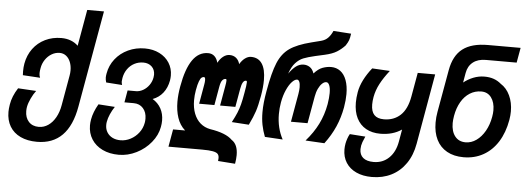

<svg xmlns="http://www.w3.org/2000/svg" viewBox="-59 -971 3717 1360"><g transform="rotate(5 1800.0 -290.5)"><path d="M17.5 -22.5Q17.5 -44 22.5 -75Q32 -134.5 71 -194.5L200 -187Q181.5 -163 165.8 -129.5Q150 -96 145 -69Q142.5 -56 142.5 -39Q142.5 7.5 168.5 36.2Q194.5 65 240 65Q276.5 65 307.2 44Q338 23 359.2 -15Q380.5 -53 389 -103L426.5 -315.5Q430 -333.5 430 -353Q430 -386 419.2 -412.8Q408.5 -439.5 388.8 -454.8Q369 -470 343 -470Q312.5 -470 285.8 -454Q259 -438 240.8 -410.8Q222.5 -383.5 217 -350.5Q213 -329 213 -315Q213 -296 219.5 -282.5L96.5 -290Q95.5 -309 95.5 -318Q95.5 -346.5 100 -372.5Q111 -433.5 145 -479.5Q179 -525.5 231 -550.8Q283 -576 346 -576Q382.5 -576 412.8 -564.5Q443 -553 465 -531.5L510.5 -790H629.5L508 -103Q460 171.5 236.5 171.5Q168.5 171.5 119 148Q69.5 124.5 43.5 80.8Q17.5 37 17.5 -22.5Z M601 22Q601 3 605 -20Q614.5 -73.5 648 -131L765 -123Q747 -96 734.5 -67.5Q722 -39 717.5 -13Q715.5 -2.5 715.5 10Q715.5 39.5 729.5 62Q743.5 84.5 768.2 96.8Q793 109 825 109Q862 109 896.5 91Q931 73 955 41.5Q979 10 986 -29Q988.5 -41.5 988.5 -58.5Q988.5 -104 963.2 -132.5Q938 -161 896 -161H830L845 -247H904Q930.5 -247 955.2 -261.2Q980 -275.5 997.5 -300.2Q1015 -325 1020 -354.5Q1022 -368.5 1022 -374Q1022 -410 999 -431.8Q976 -453.5 939.5 -453.5Q904.5 -453.5 875.5 -438.2Q846.5 -423 827 -395.5Q807.5 -368 801 -332Q798 -315.5 798 -307Q798 -297 802.5 -282L689 -290Q683 -309 683 -325Q683 -336.5 686 -353Q696 -411.5 732 -457.2Q768 -503 822.8 -528.5Q877.5 -554 942 -554Q1000 -554 1045.2 -531.2Q1090.5 -508.5 1115.8 -468.5Q1141 -428.5 1141 -378.5Q1141 -361.5 1138 -343.5Q1128.5 -291 1100 -254.8Q1071.5 -218.5 1027 -202Q1066 -178.5 1086.5 -141Q1107 -103.5 1107 -55.5Q1107 -33.5 1102.5 -10Q1092 49 1050.2 100.2Q1008.5 151.5 947.5 182Q886.5 212.5 822 212.5Q756 212.5 706 188.5Q656 164.5 628.5 121.2Q601 78 601 22Z M1528.5 174Q1528.5 155 1519 144.8Q1509.5 134.5 1483.5 129.5Q1457.5 124.5 1407.5 124.5H1168L1190 0H1275.5Q1237.5 -33.5 1220.5 -84.8Q1203.5 -136 1203.5 -198.5Q1203.5 -250 1214 -308Q1236 -434 1279.8 -497Q1323.5 -560 1390.5 -560Q1418 -560 1435.8 -543.5Q1453.5 -527 1461 -497.5Q1476 -526.5 1497.8 -543.2Q1519.5 -560 1543 -560Q1571 -560 1589.8 -544.5Q1608.5 -529 1616 -501.5Q1632 -529 1653 -544.5Q1674 -560 1696 -560Q1748 -560 1774.2 -520.2Q1800.5 -480.5 1800.5 -404Q1800.5 -353.5 1789.5 -291Q1777 -221 1763.5 -180Q1750 -139 1721.5 -80L1600 -88Q1622 -129.5 1634 -158.5Q1646 -187.5 1654.2 -219.5Q1662.5 -251.5 1671.5 -304.5Q1681.5 -358.5 1681.5 -377Q1681.5 -385 1679.8 -386.8Q1678 -388.5 1673.5 -388.5Q1649 -388.5 1638.5 -328.5L1615.5 -197.5H1507L1531.5 -337.5Q1536.5 -364.5 1536.5 -376Q1536.5 -384 1534.8 -386.2Q1533 -388.5 1529.5 -388.5Q1516.5 -388.5 1506 -376Q1495.5 -363.5 1489.5 -328.5L1466.5 -197.5H1358L1382.5 -337.5Q1385.5 -353 1385.5 -367.5Q1385.5 -388.5 1375.5 -388.5Q1366.5 -388.5 1358.8 -382.5Q1351 -376.5 1342.5 -355Q1334 -333.5 1326.5 -291Q1320 -254 1320 -219.5Q1320 -165.5 1336.2 -124Q1352.5 -82.5 1382 -57.5Q1411.5 -32.5 1451 -25Q1565 -7.5 1609.5 37.5Q1654.5 66 1654.5 142Q1654.5 169 1648.5 204L1527 195Q1528.5 184 1528.5 174Z M1810 -177Q1810 -243 1825.5 -328Q1849 -462.5 1877.8 -531.2Q1906.5 -600 1959 -637Q2011.5 -674 2112.5 -699.5L2179.5 -716.5Q2210.5 -724.5 2229.5 -744.8Q2248.5 -765 2261 -794L2387 -785.5Q2383 -754.5 2377 -738.2Q2371 -722 2356 -699Q2330 -671 2299 -651.8Q2268 -632.5 2214.5 -620.5L2147.5 -605.5Q2095.5 -593.5 2065.2 -581.5Q2035 -569.5 2009.8 -542Q1984.5 -514.5 1967.5 -464.5Q1993 -501 2018 -519.5Q2043 -538 2072 -538Q2096 -538 2115.8 -525Q2135.5 -512 2146 -481.5Q2176.5 -516 2207.2 -527Q2238 -538 2267 -538Q2304.5 -538 2332.8 -517Q2361 -496 2376.2 -455Q2391.5 -414 2391.5 -356Q2391.5 -313.5 2382.5 -261Q2369.5 -188 2341 -122.8Q2312.5 -57.5 2266 4L2131.5 -3.5Q2185.5 -65 2218.2 -130.5Q2251 -196 2265 -274Q2272.5 -320 2272.5 -352.5Q2272.5 -388.5 2264.2 -408.2Q2256 -428 2242 -428Q2227.5 -428 2212.8 -414.2Q2198 -400.5 2186.2 -375.8Q2174.5 -351 2169 -319L2135 -127H2017L2052.5 -328Q2057 -355 2057 -375.5Q2057 -400.5 2051 -414.2Q2045 -428 2034.5 -428Q2018.5 -428 1998.5 -406.8Q1978.5 -385.5 1961 -346.5Q1943.5 -307.5 1934.5 -258Q1927 -215.5 1927 -174Q1927 -75 1969.5 3.5L1842.5 -4Q1826.5 -45 1818.2 -87Q1810 -129 1810 -177Z M2411.5 35Q2411.5 15.5 2415.5 -7.5Q2418.5 -23.5 2425 -42.5Q2431.5 -61.5 2440 -76L2551 -68Q2538.5 -40.5 2534 -27.5Q2529.5 -14.5 2527 -2Q2524.5 13 2524.5 23.5Q2524.5 63.5 2550.2 84.8Q2576 106 2624.5 106Q2689.5 106 2733.8 63.2Q2778 20.5 2791 -54.5L2806 -140.5Q2743 -97.5 2654 -97.5Q2595.5 -97.5 2552.5 -121.5Q2509.5 -145.5 2486.2 -191.8Q2463 -238 2463 -303Q2463 -336.5 2470 -377.5Q2477.5 -420.5 2500.2 -465.5Q2523 -510.5 2557.5 -553.5L2683.5 -546.5Q2642 -493.5 2617.8 -447.5Q2593.5 -401.5 2584.5 -352.5Q2579.5 -324 2579.5 -299Q2579.5 -249.5 2602 -225.5Q2624.5 -201.5 2671 -201.5Q2741.5 -201.5 2788.5 -245.2Q2835.5 -289 2851.5 -380.5L2881.5 -550H3005.5L2917.5 -49.5Q2903 33 2862.2 92Q2821.5 151 2759.8 182Q2698 213 2621 213Q2557.5 213 2510.2 191.2Q2463 169.5 2437.2 129.2Q2411.5 89 2411.5 35Z M3038 -210.5Q3038 -249.5 3045 -287.5L3098.5 -588.5Q3117 -692.5 3180.2 -741.2Q3243.5 -790 3360 -790H3592L3573 -683.5H3354Q3298 -683.5 3263 -656Q3228 -628.5 3219.5 -579L3207.5 -510Q3238 -534.5 3276.2 -549.8Q3314.5 -565 3354.5 -565Q3391.5 -565 3420.5 -555Q3449.5 -545 3473.5 -524.5Q3516 -498 3539.2 -448.2Q3562.5 -398.5 3562.5 -335.5Q3562.5 -307.5 3557 -274.5Q3541 -183.5 3499.8 -118Q3458.5 -52.5 3396.2 -17.8Q3334 17 3256 17Q3187.5 17 3138.2 -10.5Q3089 -38 3063.5 -89.2Q3038 -140.5 3038 -210.5ZM3434 -286Q3438.5 -311 3438.5 -332.5Q3438.5 -389 3412.8 -423.5Q3387 -458 3342 -458Q3297.5 -458 3260.5 -434.8Q3223.5 -411.5 3198.8 -368.8Q3174 -326 3164 -269Q3159 -239 3159 -217.5Q3159 -158.5 3186 -124Q3213 -89.5 3261.5 -89.5Q3302 -89.5 3337.8 -114.8Q3373.5 -140 3398.8 -184.5Q3424 -229 3434 -286Z"/></g></svg>

Font: JuliaMono
Style: Bold Italic
Weight: 700
Italic angle: -9°
Monospace: yes
Designer: cormullion
Foundry: corm
Version: Version 0.057; ttfautohint (v1.8.4)